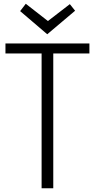

<svg xmlns="http://www.w3.org/2000/svg" viewBox="-20 -1000 506 1020"><path d="M455 -769V-716H248L263 -731V0H201V-731L216 -716H9V-769ZM87 -941 117 -980 240 -884H229L351 -978L379 -943L231 -818Z"/></svg>

Font: Yaldevi Light
Style: Regular
Weight: 300
Designer: Sol Matas, Rajitha Manaperi, Kosala Senevirathne
Foundry: Mooniak
Version: Version 1.100